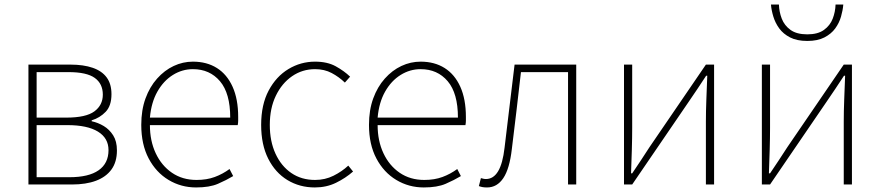

<svg xmlns="http://www.w3.org/2000/svg" viewBox="-20 -811 3870 844"><path d="M105 0V-527H290Q347 -527 387.5 -513Q428 -499 449 -470.5Q470 -442 470 -397Q470 -346 444.5 -319.5Q419 -293 383 -282V-278Q411 -272 436 -257Q461 -242 477.5 -216Q494 -190 494 -150Q494 -99 470 -66Q446 -33 402 -16.5Q358 0 296 0ZM141 -294H271Q358 -294 395 -321.5Q432 -349 432 -395Q432 -443 396.5 -468.5Q361 -494 281 -494H141ZM141 -32H285Q370 -32 413.5 -62.5Q457 -93 457 -151Q457 -204 410.5 -232.5Q364 -261 276 -261H141Z M842 13Q776 13 721 -20Q666 -53 633.5 -114.5Q601 -176 601 -262Q601 -327 619.5 -378Q638 -429 670.5 -465.5Q703 -502 743.5 -521Q784 -540 828 -540Q889 -540 933.5 -512Q978 -484 1002.5 -429.5Q1027 -375 1027 -297Q1027 -289 1027 -280.5Q1027 -272 1025 -261H639Q639 -192 664.5 -137.5Q690 -83 736 -51.5Q782 -20 844 -20Q889 -20 924 -33Q959 -46 989 -68L1005 -37Q975 -19 938 -3Q901 13 842 13ZM639 -294H992Q992 -401 947 -454Q902 -507 828 -507Q781 -507 740 -481.5Q699 -456 672 -408.5Q645 -361 639 -294Z M1364 13Q1297 13 1243.5 -19.5Q1190 -52 1159 -113.5Q1128 -175 1128 -262Q1128 -351 1161 -413Q1194 -475 1248 -507.5Q1302 -540 1365 -540Q1419 -540 1456 -519.5Q1493 -499 1519 -474L1496 -448Q1470 -473 1438 -490Q1406 -507 1365 -507Q1309 -507 1264 -476Q1219 -445 1192.5 -390Q1166 -335 1166 -262Q1166 -190 1191 -135.5Q1216 -81 1260.5 -50.5Q1305 -20 1365 -20Q1409 -20 1446 -38.5Q1483 -57 1511 -83L1532 -57Q1499 -28 1457 -7.5Q1415 13 1364 13Z M1843 13Q1777 13 1722 -20Q1667 -53 1634.5 -114.5Q1602 -176 1602 -262Q1602 -327 1620.5 -378Q1639 -429 1671.5 -465.5Q1704 -502 1744.5 -521Q1785 -540 1829 -540Q1890 -540 1934.5 -512Q1979 -484 2003.5 -429.5Q2028 -375 2028 -297Q2028 -289 2028 -280.5Q2028 -272 2026 -261H1640Q1640 -192 1665.5 -137.5Q1691 -83 1737 -51.5Q1783 -20 1845 -20Q1890 -20 1925 -33Q1960 -46 1990 -68L2006 -37Q1976 -19 1939 -3Q1902 13 1843 13ZM1640 -294H1993Q1993 -401 1948 -454Q1903 -507 1829 -507Q1782 -507 1741 -481.5Q1700 -456 1673 -408.5Q1646 -361 1640 -294Z M2121 13Q2109 13 2101 11.5Q2093 10 2085 7L2094 -28Q2099 -27 2104 -25.5Q2109 -24 2116 -24Q2149 -24 2169.5 -58Q2190 -92 2198 -162Q2209 -254 2220 -345Q2231 -436 2242 -527H2513V0H2477V-494H2270Q2260 -409 2250.5 -325.5Q2241 -242 2230 -156Q2220 -69 2192.5 -28Q2165 13 2121 13Z M2723 0V-527H2759V-249Q2759 -206 2757.5 -154Q2756 -102 2754 -49H2759Q2776 -74 2797.5 -106.5Q2819 -139 2835 -164L3083 -527H3119V0H3083V-277Q3083 -321 3085 -373Q3087 -425 3089 -478H3084Q3068 -453 3046 -420.5Q3024 -388 3007 -363L2759 0Z M3329 0V-527H3365V-249Q3365 -206 3363.5 -154Q3362 -102 3360 -49H3365Q3382 -74 3403.5 -106.5Q3425 -139 3441 -164L3689 -527H3725V0H3689V-277Q3689 -321 3691 -373Q3693 -425 3695 -478H3690Q3674 -453 3652 -420.5Q3630 -388 3613 -363L3365 0ZM3529 -631Q3483 -631 3453 -646.5Q3423 -662 3405.5 -686Q3388 -710 3379.5 -738Q3371 -766 3369 -791H3404Q3405 -759 3416.5 -729Q3428 -699 3455 -679.5Q3482 -660 3529 -660Q3575 -660 3602 -679.5Q3629 -699 3640.5 -729Q3652 -759 3653 -791H3687Q3685 -766 3677 -738Q3669 -710 3651.5 -686Q3634 -662 3604 -646.5Q3574 -631 3529 -631Z"/></svg>

Font: Noto Sans JP
Style: Regular
Weight: 100
Designer: Ryoko NISHIZUKA 西塚涼子 (kana, bopomofo & ideographs); Paul D. Hunt (Latin, Greek & Cyrillic); Sandoll Communications 산돌커뮤니
Foundry: Adobe
Version: Version 2.004;hotconv 1.0.118;makeotfexe 2.5.65603